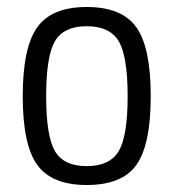

<svg xmlns="http://www.w3.org/2000/svg" viewBox="-20 -517 496 549"><path d="M411 -242Q411 -103 370 -45.5Q329 12 228 12Q128 12 86.5 -45.5Q45 -103 45 -242Q45 -381 86.5 -439Q128 -497 228 -497Q328 -497 369.5 -439.5Q411 -382 411 -242ZM319.5 -399Q294 -442 228 -442Q162 -442 137 -399Q112 -356 112 -242Q112 -128 137 -85Q162 -42 228 -42Q294 -42 319.5 -85Q345 -128 345 -242Q345 -356 319.5 -399Z"/></svg>

Font: exo2condensed_l
Style: Regular
Weight: 300
Width: 3
Designer: Natanael Gama
Version: Version 1.001;PS 001.001;hotconv 1.0.70;makeotf.lib2.5.58329